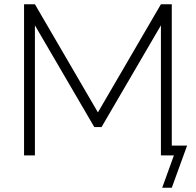

<svg xmlns="http://www.w3.org/2000/svg" viewBox="-20 -730 920 902"><path d="M736 0V-611L457 -133H423L144 -611V0H93V-710H144L440 -202L736 -710H787V0ZM742 152 797 0H736V-46H859L787 152Z"/></svg>

Font: Raleway Light
Style: Regular
Weight: 300
Designer: Matt McInerney, Pablo Impallari, Rodrigo Fuenzalida
Foundry: Matt McInerney, Pablo Impallari, Rodrigo Fuenzalida
Version: Version 4.026